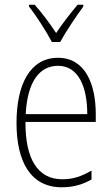

<svg xmlns="http://www.w3.org/2000/svg" viewBox="-20 -784 475 814"><path d="M200 -606H235C260 -651 302 -714 333 -756V-764H309C275 -723 246 -686 218 -644C191 -685 156 -732 127 -764H103V-756C132 -720 175 -653 200 -606ZM226 -539C108 -539 50 -427 50 -263C50 -98 110 10 242 10C291 10 331 -2 368 -23V-61C324 -35 288 -24 244 -24C140 -24 87 -110 88 -267H386V-300C386 -428 341 -539 226 -539ZM226 -505C313 -505 350 -415 350 -300H89C96 -437 147 -505 226 -505Z"/></svg>

Font: Noto Sans Arabic UI Cn XLt
Style: Regular
Weight: 200
Width: 3
Designer: Monotype Design Team, Nadine Chahine and Nizar Qandah
Foundry: Monotype Imaging Inc.
Version: Version 2.010